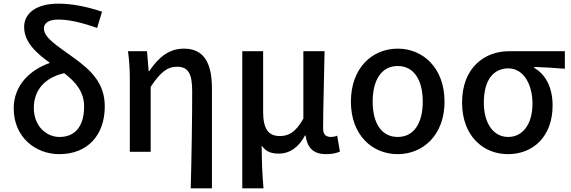

<svg xmlns="http://www.w3.org/2000/svg" viewBox="-20 -830 3123 1050"><path d="M306 -81C232 -81 165 -141 165 -240C165 -340 228 -406 331 -430C392 -383 440 -330 440 -247C440 -143 393 -81 306 -81ZM538 -766C452 -795 371 -810 299 -810C170 -810 112 -751 112 -683C112 -598 180 -539 253 -486C144 -448 55 -364 55 -237C55 -80 174 13 304 13C460 13 553 -92 553 -248C553 -375 478 -446 382 -515C295 -579 220 -622 220 -675C220 -701 243 -723 298 -723C353 -723 422 -709 511 -677Z M1023 200H1139V-346C1139 -486 1095 -564 986 -564C906 -564 850 -520 796 -441H793L784 -550H680C688 -492 690 -438 690 -394V0H804V-355C858 -436 895 -465 949 -465C1009 -465 1031 -427 1031 -332C1031 -183 1028 23 1023 200Z M1305 200H1421C1414 117 1412 66 1411 -34C1435 2 1467 10 1506 10C1562 10 1612 -22 1648 -89H1651C1661 -19 1696 13 1763 13C1799 13 1820 7 1839 -1L1824 -88C1812 -83 1800 -81 1791 -81C1764 -81 1747 -93 1747 -126C1747 -246 1753 -407 1755 -550H1639V-181C1595 -103 1555 -86 1510 -86C1446 -86 1419 -128 1419 -218V-550H1305Z M2155 13C2293 13 2411 -91 2411 -274C2411 -459 2293 -564 2155 -564C2016 -564 1899 -459 1899 -274C1899 -91 2016 13 2155 13ZM2155 -81C2066 -81 2018 -157 2018 -274C2018 -392 2066 -469 2155 -469C2244 -469 2292 -392 2292 -274C2292 -157 2244 -81 2155 -81Z M2758 13C2897 13 3002 -85 3002 -253C3002 -350 2965 -423 2901 -459V-464C2961 -462 3008 -459 3069 -454V-550H2764C2631 -550 2507 -461 2507 -269C2507 -87 2622 13 2758 13ZM2759 -81C2681 -81 2626 -152 2626 -269C2626 -397 2682 -456 2760 -456C2845 -456 2892 -366 2892 -263C2892 -150 2838 -81 2759 -81Z"/></svg>

Font: Noto Sans CJK KR Medium
Style: Regular
Weight: 500
Designer: Ryoko NISHIZUKA (kana & ideographs); Paul D. Hunt (Latin, Greek & Cyrillic); Wenlong ZHANG (bopomofo); Sandoll Communica
Foundry: Adobe Systems Incorporated
Version: Version 1.004;PS 1.004;hotconv 1.0.82;makeotf.lib2.5.63406